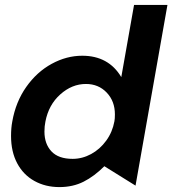

<svg xmlns="http://www.w3.org/2000/svg" viewBox="-20 -751 702 782"><path d="M662 -731H526L474 -437Q422 -524 315 -524Q251 -524 190.5 -491Q130 -458 87 -397Q44 -336 30 -256Q25 -230 25 -197Q25 -133 50 -86Q75 -39 120 -14Q165 11 222 11Q277 11 320.5 -11Q364 -33 405 -74L532 5ZM161 -215Q161 -237 165 -256Q178 -324 225.5 -366.5Q273 -409 330 -409Q381 -409 414.5 -374Q448 -339 448 -285Q448 -267 446 -257Q438 -213 412.5 -178Q387 -143 351 -123.5Q315 -104 276 -104Q218 -104 189.5 -134.5Q161 -165 161 -215Z"/></svg>

Font: Geom SemiBold
Style: Bold Italic
Weight: 600
Italic angle: -10°
Version: Version 1.102